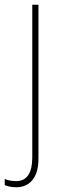

<svg xmlns="http://www.w3.org/2000/svg" viewBox="-52 -548 268 809"><path d="M17 241C68 241 110 206 110 122V-528H84V116C84 178 63 215 17 215C0 215 -17 213 -32 206V232C-20 237 -4 241 17 241Z"/></svg>

Font: Noto Sans Arabic SemCond Thin
Style: Regular
Weight: 100
Width: 4
Designer: Monotype Design Team, Nadine Chahine, Nizar Qandah and Khaled Hosny
Foundry: Monotype Imaging Inc.
Version: Version 2.012